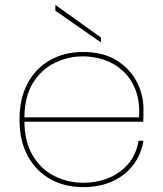

<svg xmlns="http://www.w3.org/2000/svg" viewBox="-20 -760 668 787"><path d="M70 -261V-279H550Q554 -344 535.5 -391.5Q517 -439 483.5 -469.5Q450 -500 407.5 -514.5Q365 -529 320 -529Q259 -529 204 -502Q149 -475 114.5 -419Q80 -363 80 -275V-267Q80 -179 114.5 -122Q149 -65 204 -38Q259 -11 320 -11Q410 -11 472.5 -57Q535 -103 548 -183H568Q559 -128 527 -85Q495 -42 442.5 -17.5Q390 7 320 7Q245 7 186 -26Q127 -59 93.5 -121Q60 -183 60 -270Q60 -357 93.5 -419Q127 -481 186 -514Q245 -547 320 -547Q403 -547 458 -512.5Q513 -478 540.5 -425Q568 -372 568 -315Q568 -296 568 -285.5Q568 -275 567 -261ZM207 -716V-740L394 -606V-586Z"/></svg>

Font: Poppins Variable
Style: Regular
Weight: 100
Designer: Jonny Pinhorn
Foundry: Indian Type Foundry
Version: Version 6.000